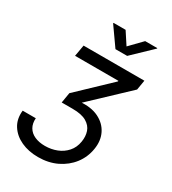

<svg xmlns="http://www.w3.org/2000/svg" viewBox="-224 -872 1063 1187"><g transform="rotate(30 307.5 -279.0)"><path d="M238.8 196.8Q171.4 196.8 118.2 172.4Q64.9 147.9 36.1 102.8Q7.3 57.6 14.2 -4.4H107.9Q105 33.7 120.8 60.8Q136.7 87.9 168 101.8Q199.2 115.7 241.7 115.7Q286.1 115.7 325.2 100.3Q364.3 85 391.4 54.4Q418.5 23.9 425.8 -21Q432.6 -61 421.4 -94.5Q410.2 -127.9 375.2 -148.4Q340.3 -168.9 275.4 -168.9H197.8L210 -242.2L433.6 -455.1L434.6 -460H125L139.2 -541H573.2L561.5 -471.2L287.6 -212.4L289.6 -228.5Q370.1 -236.3 424.3 -209.7Q478.5 -183.1 502.9 -133.5Q527.3 -84 516.6 -21Q506.3 42 468.5 91.1Q430.7 140.1 371.8 168.5Q313 196.8 238.8 196.8ZM315.4 -755.4 371.6 -669.4 455.1 -755.4H542L541 -751.5L404.3 -620.6H320.8L228.5 -751.5L229.5 -755.4Z"/></g></svg>

Font: Inter 17pt
Style: Italic
Weight: 400
Italic angle: -9.3988°
Version: Version 4.001;git-66647c0bb